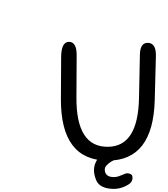

<svg xmlns="http://www.w3.org/2000/svg" viewBox="-307 -996 1063 1214"><path d="M-286.6 -976.1ZM627.4 -725.1Q579.1 -726.1 577.6 -650.4L571.8 -373.5Q565.4 -70.8 377 -67.9Q174.3 -64.5 176.3 -379.4L177.7 -646.5Q178.2 -731 129.4 -731.4Q80.1 -731.4 79.6 -634.3L78.1 -372.1Q75.7 19 374.5 19.5Q661.1 20 671.4 -363.3L678.7 -640.1Q681.2 -724.1 627.4 -725.1ZM457.5 -39.1Q449.2 -60.1 406.7 -53.2Q360.4 -45.9 328.6 -12.7Q262.2 54.7 302.2 145.5Q324.2 194.8 404.3 198.2Q456.5 200.7 505.4 170.4Q534.7 152.3 530.3 120.1Q528.3 102.5 500 99.6Q489.3 98.6 456.1 113.8Q425.3 127.9 394.5 122.1Q355.5 114.7 355.5 74.7Q355.5 50.8 398.4 24.4Q410.6 16.6 439.5 7.8Q472.2 -2.4 457.5 -39.1Z"/></svg>

Font: Comic Relief
Style: Regular
Weight: 400
Designer: Jeff Davis
Foundry: Loudifier
Version: Version 1.200; ttfautohint (v1.8.4.7-5d5b)